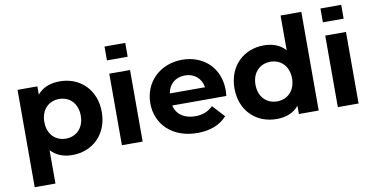

<svg xmlns="http://www.w3.org/2000/svg" viewBox="-85 -985 2784 1422"><g transform="rotate(-10 1307.5 -274.0)"><path d="M390 -546C318 -546 260 -523 221 -476V-538H72V194H228V-57C268 -13 323 8 390 8C541 8 658 -100 658 -269C658 -438 541 -546 390 -546ZM363 -120C285 -120 226 -176 226 -269C226 -362 285 -418 363 -418C441 -418 500 -362 500 -269C500 -176 441 -120 363 -120Z M762 -742V-638H918V-742ZM762 0H918V-538H762Z M1590 -267C1590 -440 1468 -546 1310 -546C1146 -546 1023 -430 1023 -269C1023 -109 1144 8 1330 8C1427 8 1502 -22 1552 -79L1469 -169C1432 -134 1391 -117 1334 -117C1252 -117 1195 -158 1180 -225H1587C1588 -238 1590 -255 1590 -267ZM1311 -428C1381 -428 1432 -384 1443 -316H1178C1189 -385 1240 -428 1311 -428Z M2086 -742V-481C2047 -525 1991 -546 1925 -546C1773 -546 1656 -438 1656 -269C1656 -100 1773 8 1925 8C1997 8 2054 -15 2093 -62V0H2242V-742ZM1952 -120C1874 -120 1814 -176 1814 -269C1814 -362 1874 -418 1952 -418C2029 -418 2089 -362 2089 -269C2089 -176 2029 -120 1952 -120Z M2386 -742V-638H2542V-742ZM2386 0H2542V-538H2386Z"/></g></svg>

Font: AWKNG-Font
Style: Bold
Weight: 700
Designer: Awakening Church
Foundry: Awakening Church
Version: Version 1.700;PS 001.700;hotconv 1.0.88;makeotf.lib2.5.64775